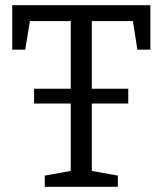

<svg xmlns="http://www.w3.org/2000/svg" viewBox="-20 -718 625 738"><path d="M152 0V-43L252 -61V-320H111V-377H252V-637H95L77 -527H27V-698H558V-527H508L491 -637H333V-377H473V-320H333V-61L433 -43V0Z"/></svg>

Font: Bitter
Style: Regular
Weight: 400
Designer: Sol Matas, and Bitter project Authors
Foundry: Sol Matas
Version: Version 2.001